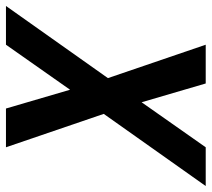

<svg xmlns="http://www.w3.org/2000/svg" viewBox="-78 -657 710 644"><g transform="rotate(90 277.0 -335.0)"><path d="M449 0H319L256 -215L105 0H-25L217 -342L105 -670H235L298 -455L449 -670H579L337 -328Z"/></g></svg>

Font: Lode Term
Style: Bold Italic
Weight: 700
Italic angle: -11°
Monospace: yes
Designer: Belleve Invis
Foundry: Belleve Invis
Version: Version 29.2.0